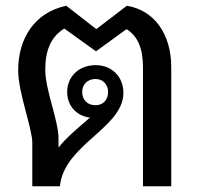

<svg xmlns="http://www.w3.org/2000/svg" viewBox="-20 -646 691 666"><path d="M92 -151V0H188C201 -144 408 -202 408 -324C408 -380 368 -420 312 -420C253 -420 213 -380 213 -327C213 -279 245 -244 292 -238C248 -200 207 -166 183 -134V-165C183 -229 137 -333 137 -404C137 -474 158 -519 203 -547L313 -468L419 -545C459 -519 476 -478 476 -410V0H574V-413C574 -529 514 -611 420 -626L314 -545L210 -626C100 -603 43 -513 43 -402C43 -325 92 -201 92 -151ZM265 -327C265 -353 284 -372 311 -372C337 -372 355 -353 355 -327C355 -299 337 -281 311 -281C284 -281 265 -299 265 -327Z"/></svg>

Font: TPK Tissa Web Medium
Style: Regular
Weight: 500
Designer: Jacques Le Bailly, Suppakit Chalermlarp | Katatrad Co.,Ltd.
Foundry: Jacques Le Bailly, Cadson Demak Co.,Ltd.
Version: Version 5.000;Glyphs 3.1.2 (3151)